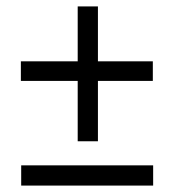

<svg xmlns="http://www.w3.org/2000/svg" viewBox="-20 -595 540 598"><path d="M222 -155H285V-343H456V-404H285V-575H222V-404H45V-343H222ZM46 -17H457V-80H46Z"/></svg>

Font: Inconsolata Thin
Style: Regular
Weight: 100
Monospace: yes
Designer: Raph Levien, Cyreal, Brenton Simpson
Foundry: Raph Levien, Cyreal, Google
Version: Version 3.100